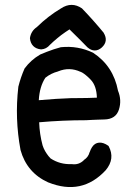

<svg xmlns="http://www.w3.org/2000/svg" viewBox="-20 -733 540 773"><path d="M225.6 -699.2Q268.6 -727.5 310.1 -699.2L310.5 -698.7L311 -698.2Q356 -651.4 397 -601.6L397.5 -601.1V-600.6Q417.5 -567.4 390.1 -542Q376.5 -529.8 361.6 -529.8Q346.7 -529.8 332 -542.5L331.5 -543Q312 -563.5 259.8 -614.7Q251.5 -609.4 242.9 -603.5Q234.4 -597.7 226.3 -591.6Q218.3 -585.4 210.7 -579.1Q203.1 -572.8 195.6 -566.2Q188 -559.6 181.2 -552.7Q166.5 -535.2 146 -534.2H145.5H145Q125.5 -536.1 114 -547.6Q102.5 -559.1 100.6 -578.6V-579.1V-580.1Q105 -608.4 128.9 -624.5Q173.3 -668 225.6 -699.2ZM226.1 -543Q293 -549.8 354 -521L354.5 -520.5H355Q436.5 -466.8 455.1 -367.7Q470.7 -330.1 459 -292.5Q446.8 -252.9 399.9 -252Q385.7 -251.5 373 -251.2Q360.4 -251 348.6 -250.2Q336.9 -249.5 326.7 -249H326.2Q231.9 -249 137.7 -240.7Q139.2 -193.4 151.4 -147.9Q153.3 -142.1 155.8 -136.2Q158.2 -130.4 161.4 -125Q164.6 -119.6 168 -114.5Q171.4 -109.4 175.3 -104.5Q179.2 -99.6 183.6 -95.2Q221.7 -70.3 267.6 -72.3H268.1H268.6Q296.9 -67.9 317.4 -87.9V-88.4L317.9 -88.9Q335.9 -100.6 340.8 -120.6H341.3V-121.1Q345.2 -132.3 350.6 -140.6Q361.3 -157.2 378.7 -158.7Q396 -160.2 415.5 -146.5L416.5 -145.5L417.5 -144.5Q444.3 -94.2 405.8 -47.9Q310.1 55.7 174.8 1.5H174.3Q87.9 -37.6 62.5 -129.4V-129.9Q39.1 -255.9 53.7 -382.3V-382.8V-383.3Q63 -420.9 78.6 -456.5L79.1 -457V-457.5Q104.5 -491.7 140.6 -512.7L141.1 -513.2Q154.8 -519 168.5 -524.4Q182.1 -529.8 196.3 -534.4Q210.4 -539.1 225.1 -543H225.6ZM304.2 -443.8Q259.8 -464.4 214.4 -445.8H213.9L213.4 -445.3Q185.1 -438 162.6 -419.9Q139.2 -384.3 136.2 -329.6Q207.5 -335.9 266.6 -337.9Q283.7 -337.9 301.3 -338.1Q318.8 -338.4 335.9 -338.6Q353 -338.9 370.1 -339.8Q368.7 -387.7 345.2 -412.1Q340.3 -417.5 335.4 -421.9Q330.6 -426.3 326.2 -429.9Q321.8 -433.6 317.9 -436.3Q314 -439 310.8 -440.9Q307.6 -442.9 304.7 -443.8Z"/></svg>

Font: NaikaiFont
Style: SemiBold
Weight: 600
Version: Version 1.89